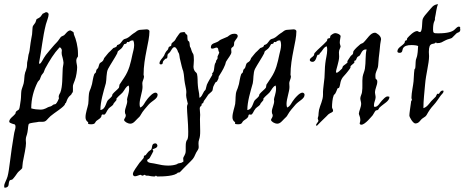

<svg xmlns="http://www.w3.org/2000/svg" viewBox="-24 -573 2216 916"><path d="M348 -319C348 -351 338 -388 330 -405C327 -410 329 -416 326 -420C320 -423 314 -428 312 -428C299 -428 289 -411 282 -405C278 -402 270 -400 268 -398C265 -396 263 -391 260 -388C250 -372 239 -364 231 -354C217 -337 204 -323 195 -311C181 -293 173 -269 165 -269C164 -269 163 -269 162 -271C175 -337 179 -394 195 -457C199 -472 208 -492 208 -504C208 -511 202 -515 195 -515C195 -515 180 -507 180 -508C177 -505 173 -497 169 -493C162 -486 153 -484 151 -482C149 -480 147 -469 144 -464C139 -456 133 -450 133 -449C130 -441 131 -424 129 -409C127 -396 124 -384 122 -369C119 -353 118 -331 115 -322C110 -310 110 -290 107 -282C104 -272 106 -264 104 -252C102 -243 98 -231 96 -227C91 -210 93 -194 89 -176C86 -163 80 -151 78 -140C76 -125 77 -110 75 -96C72 -82 71 -60 67 -52C65 -48 56 -45 53 -41C50 -38 51 -33 49 -30C40 -18 20 -8 20 8C20 12 29 15 34 17C42 21 50 16 50 33C50 42 44 55 42 72C26 163 21 237 12 269C7 287 -4 302 -4 314C-4 317 -4 320 -2 323C26 320 12 302 23 287C24 286 33 284 34 284C45 274 54 259 60 251C65 244 79 235 82 229C83 226 83 210 85 200C92 165 100 128 100 110C100 104 99 99 99 94C99 79 104 75 107 58C111 38 109 22 115 17C118 14 150 10 151 10C157 8 164 8 169 8C173 8 177 8 180 8C197 8 200 -4 217 -19C231 -32 286 -65 286 -77C286 -82 288 -79 290 -81C294 -89 296 -99 301 -106C307 -117 316 -118 319 -128C319 -131 322 -131 323 -132C324 -136 324 -141 324 -147C324 -170 322 -161 333 -190C340 -207 344 -238 344 -252C344 -262 340 -273 340 -284C340 -296 347 -300 348 -304ZM279 -274C279 -265 275 -253 275 -241C273 -206 275 -161 264 -132C263 -130 256 -119 256 -112C256 -109 257 -107 257 -105V-103C256 -100 248 -82 242 -77C239 -75 235 -76 231 -74C223 -68 222 -66 209 -63C203 -62 191 -50 169 -50C156 -50 138 -52 125 -56C125 -102 137 -144 155 -180C157 -185 163 -189 166 -194C169 -200 170 -207 173 -212C176 -218 181 -222 184 -227C187 -233 188 -239 191 -245C213 -285 233 -318 260 -347H262C263 -347 271 -341 271 -333C271 -329 270 -325 270 -321C270 -317 271 -314 271 -311C272 -308 278 -287 279 -274Z M725 -128C723 -130 720 -131 718 -131C705 -131 688 -111 681 -103C664 -83 662 -67 645 -60C643 -64 642 -70 642 -77C642 -102 656 -136 656 -158C656 -163 655 -170 655 -177C655 -184 663 -199 663 -207C663 -212 661 -214 661 -216C661 -299 689 -374 689 -423C689 -431 681 -433 675 -433C667 -433 658 -431 649 -431C630 -431 626 -420 612 -413C600 -405 593 -396 582 -391C577 -388 570 -388 565 -384C559 -379 556 -372 550 -366C544 -360 540 -360 535 -358C535 -358 533 -352 532 -351C526 -346 522 -346 517 -344C513 -341 506 -332 502 -329C491 -320 487 -312 473 -296C471 -292 470 -286 466 -282C462 -277 454 -274 452 -271C448 -265 447 -255 444 -249C444 -247 438 -244 437 -241C434 -236 435 -231 433 -227C432 -225 427 -222 426 -220C420 -205 417 -180 415 -172C411 -157 407 -146 404 -140C397 -122 400 -99 397 -77C394 -60 384 -35 384 -14C384 5 397 9 397 11C397 13 396 15 396 16C396 19 404 20 410 20C433 20 428 10 437 3C447 -5 454 -7 459 -16C460 -19 460 -27 465 -27C467 -27 470 -26 472 -26C481 -26 483 -42 495 -56C503 -64 516 -70 517 -77C517 -80 532 -94 532 -97C532 -99 531 -101 531 -102C531 -103 532 -103 532 -103C540 -114 552 -122 561 -132C571 -144 576 -160 590 -165C592 -160 592 -155 592 -149C592 -129 582 -106 582 -98C582 -96 583 -93 583 -91C583 -74 572 -56 572 -41C572 -27 576 -30 576 -23C576 -11 568 -7 568 -1C568 6 584 17 598 17C612 17 622 3 630 -5C641 -15 643 -17 648 -26C657 -43 674 -61 685 -74C702 -93 728 -101 728 -121C728 -124 727 -126 725 -128ZM612 -380C615 -373 616 -366 616 -358C616 -343 611 -327 608 -314C599 -271 592 -238 568 -202C561 -190 553 -181 546 -169C545 -166 545 -157 543 -154C538 -147 521 -134 514 -125C511 -122 512 -117 510 -114C506 -109 500 -103 495 -99C480 -89 483 -52 455 -48C455 -88 469 -133 481 -176C485 -192 482 -227 492 -245C502 -264 526 -300 535 -318C536 -320 537 -327 539 -329C543 -333 552 -338 557 -344C563 -351 565 -358 568 -362C571 -364 577 -363 579 -366C582 -368 580 -373 584 -373C586 -373 588 -372 589 -372C593 -372 597 -380 606 -380C608 -380 610 -380 612 -380Z M1109 -406C1106 -411 1100 -412 1093 -412C1079 -412 1071 -405 1062 -398C1024 -382 1028 -384 1018 -376C1003 -366 982 -368 982 -347C982 -342 986 -341 989 -341C996 -341 1004 -346 1009 -346C1014 -346 1017 -343 1018 -333C1018 -329 1022 -324 1022 -322C1021 -318 1014 -304 1014 -304C1014 -303 1014 -302 1014 -301C1014 -299 1014 -297 1014 -295C1014 -292 1006 -283 1006 -281C1006 -280 1007 -279 1007 -278C1007 -274 1004 -276 1004 -274C995 -257 1001 -233 989 -224C988 -223 988 -223 988 -222C988 -221 989 -218 989 -217V-216C980 -200 970 -185 963 -169C960 -161 959 -150 956 -144C955 -142 950 -139 949 -136C941 -123 937 -108 927 -107V-113C927 -130 921 -146 920 -165C918 -183 920 -203 916 -220C914 -227 908 -229 905 -234C900 -243 899 -248 899 -254C899 -263 901 -271 901 -286C901 -298 900 -311 898 -315C891 -325 889 -335 886 -344C886 -347 883 -347 883 -348C880 -358 882 -364 879 -373C879 -375 873 -378 872 -380C869 -390 871 -399 869 -406C868 -407 862 -411 861 -413C857 -419 862 -418 854 -420C855 -420 839 -419 836 -417C831 -414 820 -395 817 -392C815 -388 813 -384 810 -380C805 -374 800 -372 795 -366C793 -363 794 -357 792 -354C789 -352 783 -351 781 -348C779 -345 779 -339 777 -337C776 -334 772 -332 770 -329C762 -318 761 -312 759 -308C751 -294 737 -285 737 -271C737 -265 743 -266 745 -266C755 -266 751 -277 755 -282C759 -287 764 -291 766 -293C779 -293 772 -306 777 -315C779 -318 786 -322 788 -326C795 -336 799 -348 809 -348C816 -348 824 -332 825 -326C825 -322 828 -323 828 -322C833 -312 832 -298 836 -286C840 -269 846 -242 850 -234C855 -214 854 -196 858 -176C860 -162 865 -147 865 -134C865 -129 864 -124 864 -119C864 -106 872 -82 872 -78C872 -77 868 -71 868 -62C868 -37 874 15 874 54C874 66 874 78 872 86C870 97 866 95 865 101C862 110 862 119 862 126C862 134 862 142 862 147C862 166 850 174 850 183C850 186 851 191 851 195C851 197 851 198 850 199C849 199 842 203 843 203C833 206 832 205 825 207C822 208 822 210 821 210C809 215 793 217 778 217C758 217 738 213 726 210C706 204 678 207 678 192C678 187 685 188 690 181C696 172 708 147 708 147C708 146 704 143 704 140C704 137 727 135 727 122C727 120 725 111 717 111C697 111 704 132 697 141C694 144 687 147 683 152C678 157 676 161 671 167C669 169 668 167 664 170C661 173 663 178 661 181C649 196 643 202 642 203C631 220 610 245 610 257C610 262 613 268 620 268C628 268 639 262 646 261C650 261 651 265 656 265C661 265 661 261 667 261C668 261 670 265 675 265C678 265 680 265 683 265C693 267 701 269 711 269C719 269 717 266 719 265C722 265 724 269 726 269C759 269 811 267 825 250C825 250 826 250 826 250C828 250 830 250 831 250C834 250 844 238 850 232L886 196C903 180 903 173 912 155C918 144 924 139 924 129C924 124 923 118 923 112C922 99 929 88 930 75C931 67 931 59 931 51C931 31 930 10 930 -4C930 -14 931 -18 931 -25C931 -35 929 -46 929 -55C929 -67 938 -67 938 -72C938 -74 938 -76 938 -77C938 -79 943 -80 945 -81C947 -85 947 -89 949 -92C949 -91 967 -117 970 -122C976 -128 986 -135 989 -140C992 -146 991 -157 996 -165C998 -170 1002 -176 1004 -180C1004 -181 1009 -182 1011 -184L1018 -198C1020 -205 1018 -208 1022 -212C1024 -216 1041 -240 1050 -264C1052 -268 1052 -273 1054 -278C1063 -294 1080 -313 1080 -324C1080 -327 1079 -332 1079 -337C1079 -349 1086 -345 1091 -354C1094 -361 1092 -368 1094 -373C1101 -386 1110 -393 1110 -400C1110 -402 1110 -404 1109 -406Z M1426 -128C1424 -130 1421 -131 1419 -131C1406 -131 1389 -111 1382 -103C1365 -83 1363 -67 1346 -60C1344 -64 1343 -70 1343 -77C1343 -102 1357 -136 1357 -158C1357 -163 1356 -170 1356 -177C1356 -184 1364 -199 1364 -207C1364 -212 1362 -214 1362 -216C1362 -299 1390 -374 1390 -423C1390 -431 1382 -433 1376 -433C1368 -433 1359 -431 1350 -431C1331 -431 1327 -420 1313 -413C1301 -405 1294 -396 1283 -391C1278 -388 1271 -388 1266 -384C1260 -379 1257 -372 1251 -366C1245 -360 1241 -360 1236 -358C1236 -358 1234 -352 1233 -351C1227 -346 1223 -346 1218 -344C1214 -341 1207 -332 1203 -329C1192 -320 1188 -312 1174 -296C1172 -292 1171 -286 1167 -282C1163 -277 1155 -274 1153 -271C1149 -265 1148 -255 1145 -249C1145 -247 1139 -244 1138 -241C1135 -236 1136 -231 1134 -227C1133 -225 1128 -222 1127 -220C1121 -205 1118 -180 1116 -172C1112 -157 1108 -146 1105 -140C1098 -122 1101 -99 1098 -77C1095 -60 1085 -35 1085 -14C1085 5 1098 9 1098 11C1098 13 1097 15 1097 16C1097 19 1105 20 1111 20C1134 20 1129 10 1138 3C1148 -5 1155 -7 1160 -16C1161 -19 1161 -27 1166 -27C1168 -27 1171 -26 1173 -26C1182 -26 1184 -42 1196 -56C1204 -64 1217 -70 1218 -77C1218 -80 1233 -94 1233 -97C1233 -99 1232 -101 1232 -102C1232 -103 1233 -103 1233 -103C1241 -114 1253 -122 1262 -132C1272 -144 1277 -160 1291 -165C1293 -160 1293 -155 1293 -149C1293 -129 1283 -106 1283 -98C1283 -96 1284 -93 1284 -91C1284 -74 1273 -56 1273 -41C1273 -27 1277 -30 1277 -23C1277 -11 1269 -7 1269 -1C1269 6 1285 17 1299 17C1313 17 1323 3 1331 -5C1342 -15 1344 -17 1349 -26C1358 -43 1375 -61 1386 -74C1403 -93 1429 -101 1429 -121C1429 -124 1428 -126 1426 -128ZM1313 -380C1316 -373 1317 -366 1317 -358C1317 -343 1312 -327 1309 -314C1300 -271 1293 -238 1269 -202C1262 -190 1254 -181 1247 -169C1246 -166 1246 -157 1244 -154C1239 -147 1222 -134 1215 -125C1212 -122 1213 -117 1211 -114C1207 -109 1201 -103 1196 -99C1181 -89 1184 -52 1156 -48C1156 -88 1170 -133 1182 -176C1186 -192 1183 -227 1193 -245C1203 -264 1227 -300 1236 -318C1237 -320 1238 -327 1240 -329C1244 -333 1253 -338 1258 -344C1264 -351 1266 -358 1269 -362C1272 -364 1278 -363 1280 -366C1283 -368 1281 -373 1285 -373C1287 -373 1289 -372 1290 -372C1294 -372 1298 -380 1307 -380C1309 -380 1311 -380 1313 -380Z M1834 -111C1831 -112 1828 -113 1826 -113C1814 -113 1806 -100 1798 -93C1788 -83 1780 -63 1764 -63C1760 -63 1760 -68 1760 -71C1760 -85 1768 -97 1768 -109C1768 -117 1765 -125 1765 -131C1765 -150 1776 -166 1776 -183C1776 -196 1769 -194 1768 -198C1767 -203 1767 -208 1767 -212C1767 -229 1776 -240 1779 -253C1781 -262 1781 -279 1783 -297C1786 -320 1788 -339 1790 -362C1791 -373 1794 -381 1794 -386C1794 -403 1771 -417 1765 -417C1743 -417 1729 -388 1710 -370C1706 -366 1701 -366 1695 -362C1686 -355 1670 -340 1663 -330C1660 -326 1662 -319 1659 -315C1657 -311 1651 -309 1648 -304C1643 -296 1633 -282 1633 -281C1633 -280 1634 -278 1634 -276C1634 -272 1615 -261 1612 -257C1610 -254 1610 -249 1608 -246C1600 -238 1588 -226 1582 -226C1580 -226 1579 -227 1579 -230C1579 -242 1594 -279 1594 -303C1594 -310 1593 -317 1593 -323C1593 -336 1600 -343 1601 -352C1601 -354 1597 -362 1597 -370C1597 -382 1601 -394 1601 -400C1601 -408 1585 -415 1575 -415C1568 -415 1557 -407 1553 -403C1551 -400 1552 -395 1550 -392C1547 -389 1541 -391 1539 -388C1536 -386 1538 -380 1535 -377C1516 -356 1492 -338 1476 -319C1475 -316 1475 -311 1473 -308C1468 -301 1454 -296 1454 -287C1454 -279 1464 -278 1467 -278C1486 -278 1486 -312 1493 -312C1494 -312 1496 -312 1497 -312C1500 -312 1501 -317 1502 -319C1515 -330 1520 -349 1535 -352C1537 -346 1537 -340 1537 -334C1537 -313 1530 -292 1528 -271C1525 -249 1526 -225 1524 -202C1522 -182 1517 -146 1517 -135C1517 -131 1517 -127 1517 -121C1517 -95 1503 -71 1498 -49C1496 -41 1496 -29 1495 -20C1494 -15 1492 -12 1492 -9C1492 -3 1495 -1 1495 3C1495 9 1484 17 1484 24C1484 25 1485 27 1488 27C1498 17 1508 6 1524 -9C1528 -12 1536 -21 1542 -27C1552 -36 1565 -36 1565 -45C1565 -53 1560 -55 1560 -62C1560 -77 1562 -104 1568 -118C1568 -120 1574 -124 1575 -126C1581 -136 1583 -144 1586 -151C1587 -152 1593 -153 1594 -155C1602 -172 1596 -190 1619 -213C1627 -221 1648 -248 1648 -250C1648 -252 1648 -254 1648 -255C1648 -261 1667 -271 1667 -276C1667 -278 1666 -280 1666 -281C1666 -284 1672 -284 1674 -286C1676 -290 1678 -297 1681 -301C1684 -304 1689 -305 1692 -308C1698 -315 1703 -337 1720 -337C1722 -337 1723 -337 1725 -337C1718 -310 1722 -277 1717 -246C1715 -232 1708 -220 1706 -206C1703 -183 1707 -157 1703 -133C1702 -124 1695 -113 1695 -104C1695 -95 1699 -87 1699 -78C1699 -62 1689 -44 1688 -31C1688 -25 1695 -16 1695 -1C1695 7 1692 12 1692 16C1692 19 1695 22 1700 22C1718 22 1749 -18 1754 -23C1760 -32 1764 -41 1768 -45C1771 -48 1776 -46 1779 -49C1783 -51 1784 -58 1787 -60C1808 -80 1834 -90 1834 -111Z M2172 -443C2170 -445 2168 -446 2165 -446C2157 -446 2149 -435 2146 -433C2135 -421 2109 -414 2068 -414C2046 -414 2042 -414 2042 -432C2042 -469 2051 -474 2051 -479C2051 -481 2051 -483 2051 -486V-487C2056 -507 2058 -538 2066 -553C2042 -551 2036 -537 2018 -517C2008 -506 1997 -493 1993 -483C1988 -471 1993 -420 1979 -420C1975 -420 1968 -425 1967 -425C1950 -425 1928 -401 1920 -392C1917 -390 1919 -385 1916 -381C1915 -380 1910 -380 1909 -378C1906 -374 1908 -370 1905 -367C1894 -353 1872 -346 1872 -328C1872 -321 1880 -321 1883 -321C1897 -321 1895 -334 1898 -341C1904 -354 1919 -358 1939 -358C1953 -358 1968 -356 1971 -353C1970 -354 1970 -326 1967 -312C1966 -302 1961 -293 1960 -287C1958 -273 1959 -260 1957 -247C1956 -245 1953 -244 1953 -239C1950 -218 1951 -204 1949 -185C1948 -170 1939 -129 1939 -108C1939 -100 1942 -96 1942 -96C1942 -94 1939 -93 1938 -93C1934 -64 1929 -32 1929 -22C1929 -14 1946 15 1957 16C1977 16 1980 -1 1993 -9C2006 -18 2005 -16 2011 -24C2022 -44 2031 -57 2044 -71C2058 -86 2066 -100 2077 -115C2081 -122 2092 -128 2092 -138C2092 -141 2090 -141 2088 -141C2076 -141 2072 -125 2069 -125C2067 -125 2065 -126 2064 -126C2060 -126 2056 -113 2055 -112C2047 -104 2039 -96 2033 -90C2023 -78 2013 -62 1996 -57C1996 -94 2001 -134 2004 -170C2008 -220 2023 -270 2023 -305C2023 -312 2022 -318 2022 -325C2022 -377 2044 -357 2055 -370C2055 -371 2055 -371 2056 -371C2057 -371 2059 -368 2059 -367C2083 -367 2084 -373 2102 -381C2111 -386 2125 -388 2132 -392C2137 -396 2149 -410 2154 -414C2159 -419 2172 -417 2172 -432C2172 -434 2171 -437 2171 -439C2171 -441 2171 -442 2172 -443Z"/></svg>

Font: Jim Nightshade
Style: Regular
Weight: 400
Designer: Astigmatic (AOETI)
Foundry: Astigmatic (AOETI)
Version: Version 1.000